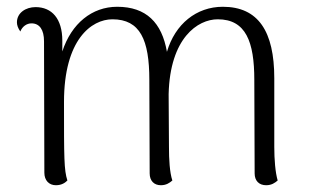

<svg xmlns="http://www.w3.org/2000/svg" viewBox="-20 -537 912 567"><path d="M790 -103V-306C790 -444 743 -517 638 -517C560 -517 497 -466 473 -384C458 -470 412 -517 326 -517C252 -517 191 -468 164 -385V-417C164 -482 133 -516 85 -516C56 -516 30 -499 30 -471C30 -463 33 -454 40 -444C46 -459 59 -468 73 -468C97 -468 110 -449 110 -415L111 -27C111 -4 125 10 145 10C163 10 173 2 179 -4C169 -35 169 -70 169 -236C169 -420 250 -480 312 -480C394 -480 421 -419 421 -301L422 -25C422 -3 435 10 455 10C471 10 481 3 489 -4C481 -28 479 -66 479 -103L478 -259C482 -425 564 -480 623 -480C706 -480 731 -414 731 -301L732 -25C732 -3 745 10 766 10C782 10 792 3 800 -4C793 -28 790 -66 790 -103Z"/></svg>

Font: Arima Koshi Light
Style: Regular
Weight: 300
Designer: Joana Correia and Natanael Gama
Foundry: NDISCOVER
Version: Version 1.019;PS 001.019;hotconv 1.0.88;makeotf.lib2.5.64775